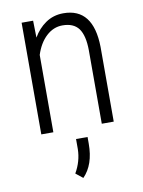

<svg xmlns="http://www.w3.org/2000/svg" viewBox="-83 -569 635 850"><g transform="rotate(-10 234.5 -144.5)"><path d="M124 -502V-500.5L125.5 -425.8Q147.5 -463.9 180.7 -486.8Q215.8 -511.2 261.2 -511.2Q395 -511.2 397.9 -335.9V-1.5V0H397H345.7H344.2V-1.5V-330.1Q343.8 -396.5 320.8 -428.2Q297.9 -459 248 -459Q207.5 -459 175.3 -429.2Q143.1 -399.4 126.5 -347.7V-1.5V0H125H73.2H72.3V-1.5V-500.5V-502H73.2H122.6ZM222.2 222.2 190.4 196.8Q219.2 147 220.2 92.3V46.9H272V77.1Q272 171.4 222.2 222.2Z"/></g></svg>

Font: MAUL Condensed Light
Style: Light
Weight: 300
Designer: MAUL
Version: Version 2.137; 2017; ttfautohint (v1.8.3)